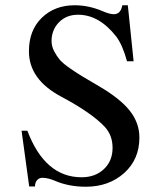

<svg xmlns="http://www.w3.org/2000/svg" viewBox="-20 -696 596 730"><path d="M488 -463H463Q446 -525 422 -557Q357 -640 277 -640Q232 -640 204 -611Q176 -582 176 -540Q176 -520 186 -501Q196 -482 207.5 -468.5Q219 -455 248 -435Q277 -415 295 -404.5Q313 -394 355 -369Q436 -322 473 -275.5Q510 -229 510 -173Q510 -90 452 -38Q394 14 306 14Q241 14 188 -9Q162 -20 141 -20Q129 -20 121 -11Q113 -2 113 13H91L62 -199H84Q151 -22 290 -22Q342 -22 375 -53Q408 -84 408 -134Q408 -181 379 -213Q330 -266 212 -329Q90 -394 90 -501Q90 -581 139 -628.5Q188 -676 264 -676Q317 -676 369 -654Q396 -642 413 -642Q439 -642 445 -676H466Z"/></svg>

Font: STIX
Style: Regular
Weight: 400
Designer: MicroPress Inc., with final additions and corrections provided by Coen Hoffman, Elsevier (retired)
Version: Version 1.1.1